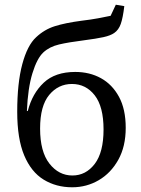

<svg xmlns="http://www.w3.org/2000/svg" viewBox="-20 -781 599 814"><path d="M286 13Q218 13 165 -19.5Q112 -52 82.5 -122.5Q53 -193 53 -307Q53 -429 74.5 -509Q96 -589 133 -623Q168 -656 212.5 -670Q257 -684 325 -693Q367 -698 396 -703.5Q425 -709 449 -714L471 -761L507 -755Q501 -705 492 -679.5Q483 -654 464 -641Q448 -630 418.5 -623.5Q389 -617 335 -610Q271 -602 230.5 -592.5Q190 -583 164 -559Q137 -534 117.5 -470.5Q98 -407 94 -310L98 -311Q117 -385 165.5 -430.5Q214 -476 299 -476Q360 -476 408 -449.5Q456 -423 484.5 -370.5Q513 -318 513 -239Q513 -160 481.5 -103.5Q450 -47 398.5 -17Q347 13 286 13ZM287 -37Q344 -37 381.5 -86Q419 -135 419 -232Q419 -329 381.5 -377Q344 -425 285 -425Q227 -425 188.5 -378.5Q150 -332 150 -236Q150 -138 189.5 -87.5Q229 -37 287 -37Z"/></svg>

Font: Source Serif 4 SmText
Style: Regular
Weight: 400
Designer: Frank Grießhammer
Foundry: Adobe
Version: Version 4.005;hotconv 1.1.0;makeotfexe 2.6.0